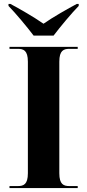

<svg xmlns="http://www.w3.org/2000/svg" viewBox="-20 -951 441 971"><path d="M150 -771H251C285 -816 341 -883 378 -921V-931H368C325 -908 250 -866 200 -831C150 -866 76 -908 33 -931H23V-921C60 -883 116 -816 150 -771ZM28 0H373V-10H331C302 -10 280 -18 280 -75V-639C280 -696 302 -704 331 -704H373V-714H28V-704H70C99 -704 121 -696 121 -639V-75C121 -18 99 -10 70 -10H28Z"/></svg>

Font: Noto Serif Display
Style: Bold
Weight: 700
Designer: Monotype Design Team
Foundry: Monotype Imaging Inc.
Version: Version 2.009